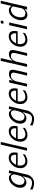

<svg xmlns="http://www.w3.org/2000/svg" viewBox="2053 -2787 919 5065"><g transform="rotate(-90 2512.5 -254.5)"><path d="M99 -237Q98 -238 97 -238Q118 -324 181 -394.5Q244 -465 322 -477Q344 -479 357 -479Q433 -478 460 -396L479 -479H550L442 -10Q423 77 359 131Q295 185 215 185Q122 185 40 139L53 79Q103 108 139 119.5Q175 131 228 131Q296 131 329 83Q362 35 383 -64L395 -121Q367 -76 325 -46.5Q283 -17 235 -17Q160 -17 118.5 -78.5Q77 -140 99 -237ZM170 -235Q172 -233 173 -231Q159 -174 181 -127Q203 -80 251 -71Q263 -68 279 -68Q377 -70 426 -247L441 -313Q450 -347 435 -386Q419 -425 370 -425Q307 -425 248 -369.5Q189 -314 170 -235Z M616 -240 615 -241Q615 -242 615 -243Q637 -340 714 -411.5Q791 -483 881 -483Q1016 -483 1024 -350Q1027 -303 1014 -248H685Q685 -246 684 -243Q683 -240 683 -238Q665 -156 697 -100.5Q729 -45 797 -45Q883 -45 977 -114L967 -53Q877 9 783 9Q689 9 640.5 -61.5Q592 -132 616 -240ZM699 -291 960 -289Q969 -354 944.5 -391.5Q920 -429 866 -429Q817 -429 770 -389Q723 -349 699 -291Z M1069 0 1229 -694H1300L1141 0Z M1315 -240 1314 -241Q1314 -242 1314 -243Q1336 -340 1413 -411.5Q1490 -483 1580 -483Q1715 -483 1723 -350Q1726 -303 1713 -248H1384Q1384 -246 1383 -243Q1382 -240 1382 -238Q1364 -156 1396 -100.5Q1428 -45 1496 -45Q1582 -45 1676 -114L1666 -53Q1576 9 1482 9Q1388 9 1339.5 -61.5Q1291 -132 1315 -240ZM1398 -291 1659 -289Q1668 -354 1643.5 -391.5Q1619 -429 1565 -429Q1516 -429 1469 -389Q1422 -349 1398 -291Z M1790 -237Q1789 -238 1788 -238Q1809 -324 1872 -394.5Q1935 -465 2013 -477Q2035 -479 2048 -479Q2124 -478 2151 -396L2170 -479H2241L2133 -10Q2114 77 2050 131Q1986 185 1906 185Q1813 185 1731 139L1744 79Q1794 108 1830 119.5Q1866 131 1919 131Q1987 131 2020 83Q2053 35 2074 -64L2086 -121Q2058 -76 2016 -46.5Q1974 -17 1926 -17Q1851 -17 1809.5 -78.5Q1768 -140 1790 -237ZM1861 -235Q1863 -233 1864 -231Q1850 -174 1872 -127Q1894 -80 1942 -71Q1954 -68 1970 -68Q2068 -70 2117 -247L2132 -313Q2141 -347 2126 -386Q2110 -425 2061 -425Q1998 -425 1939 -369.5Q1880 -314 1861 -235Z M2307 -240 2306 -241Q2306 -242 2306 -243Q2328 -340 2405 -411.5Q2482 -483 2572 -483Q2707 -483 2715 -350Q2718 -303 2705 -248H2376Q2376 -246 2375 -243Q2374 -240 2374 -238Q2356 -156 2388 -100.5Q2420 -45 2488 -45Q2574 -45 2668 -114L2658 -53Q2568 9 2474 9Q2380 9 2331.5 -61.5Q2283 -132 2307 -240ZM2390 -291 2651 -289Q2660 -354 2635.5 -391.5Q2611 -429 2557 -429Q2508 -429 2461 -389Q2414 -349 2390 -291Z M2760 0 2868 -471H2938L2916 -376Q2986 -478 3090 -478Q3201 -478 3205 -396Q3207 -362 3189 -281Q3155 -140 3123 1H3050L3123 -311Q3127 -336 3128 -344Q3130 -377 3120 -395Q3103 -425 3042 -425Q3017 -425 2994.5 -415Q2972 -405 2958.5 -392Q2945 -379 2932 -358.5Q2919 -338 2914 -327Q2909 -316 2902 -299L2834 0Z M3281 0 3440 -694H3512L3450 -427Q3450 -426 3449 -422Q3448 -418 3447.5 -414.5Q3447 -411 3446 -407L3441 -380Q3469 -421 3513.5 -449.5Q3558 -478 3611 -478Q3722 -478 3726 -396Q3727 -371 3717 -313L3644 1H3571L3644 -311Q3657 -369 3640 -397Q3623 -425 3563 -425Q3469 -425 3423 -299L3355 0Z M3820 -240 3819 -241Q3819 -242 3819 -243Q3841 -340 3918 -411.5Q3995 -483 4085 -483Q4220 -483 4228 -350Q4231 -303 4218 -248H3889Q3889 -246 3888 -243Q3887 -240 3887 -238Q3869 -156 3901 -100.5Q3933 -45 4001 -45Q4087 -45 4181 -114L4171 -53Q4081 9 3987 9Q3893 9 3844.5 -61.5Q3796 -132 3820 -240ZM3903 -291 4164 -289Q4173 -354 4148.5 -391.5Q4124 -429 4070 -429Q4021 -429 3974 -389Q3927 -349 3903 -291Z M4273 0 4382 -472H4453L4345 0ZM4417 -623 4433 -693H4504L4489 -623Z M4522 -236Q4547 -342 4620 -412Q4673 -464 4733 -476Q4761 -480 4773 -480Q4849 -479 4889 -413L4953 -694H5025L4865 0H4792L4802 -40Q4802 -41 4804 -53L4807 -68Q4735 9 4649 9Q4575 9 4536 -59.5Q4497 -128 4522 -236ZM4596 -237V-231Q4584 -177 4589 -135Q4596 -86 4626.5 -65Q4657 -44 4696 -44Q4741 -44 4779 -75Q4817 -106 4824 -135L4872 -348Q4878 -375 4857 -402Q4833 -426 4794 -426Q4733 -426 4676 -380.5Q4619 -335 4596 -237Z"/></g></svg>

Font: Coval
Style: ExtraLight Italic
Weight: 200
Foundry: Context Ltd
Version: Version 001.000